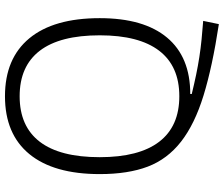

<svg xmlns="http://www.w3.org/2000/svg" viewBox="-84 -706 900 772"><g transform="rotate(-90 366.0 -320.0)"><path d="M655 110Q484 84 368.5 48.5Q253 13 182.5 -42Q112 -97 82 -176Q52 -255 52 -369Q52 -554 132.5 -652Q213 -750 365 -750Q517 -750 598 -652Q679 -554 679 -369Q679 -192 601 -98.5Q523 -5 374 -5V1Q415 11 451 18.5Q487 26 522.5 31.5Q558 37 593.5 40.5Q629 44 668 47ZM365 -49Q486 -49 548 -130Q610 -211 610 -369Q610 -529 548 -610Q486 -691 365 -691Q244 -691 182 -610Q120 -529 120 -369Q120 -211 182 -130Q244 -49 365 -49Z"/></g></svg>

Font: Encode Sans Normal
Style: Light
Weight: 300
Designer: Pablo Impallari, Andres Torresi
Foundry: Pablo Impallari, Andres Torresi
Version: Version 1.000; ttfautohint (v1.00) -l 8 -r 50 -G 200 -x 14 -